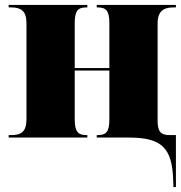

<svg xmlns="http://www.w3.org/2000/svg" viewBox="-20 -556 733 776"><path d="M680 172 681 200H691V-10H665C627 -10 617 -28 617 -69V-462C617 -511 642 -526 680 -526H691V-536H371V-526H375C409 -526 422 -512 422 -463V-281H282V-462C282 -511 294 -526 328 -526H333V-536H15V-526H26C64 -526 87 -512 87 -463V-74C87 -23 65 -10 26 -10H15V0H333V-10H329C296 -10 282 -23 282 -74V-271H422V-74C422 -23 409 -10 375 -10H371V0H501C633 0 676 41 680 172Z"/></svg>

Font: Noto Serif Display Black
Style: Regular
Weight: 900
Designer: Monotype Design Team
Foundry: Monotype Imaging Inc.
Version: Version 2.009